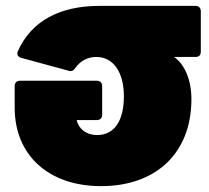

<svg xmlns="http://www.w3.org/2000/svg" viewBox="-20 -620 712 654"><path d="M319 -600C182 -600 86 -547 41 -446C36 -435 41 -426 52 -423L214 -379C224 -376 230 -379 237 -389C254 -413 279 -426 308 -426C366 -426 402 -374 402 -292C402 -208 369 -160 311 -160C275 -160 249 -179 241 -211H310C321 -211 328 -218 328 -229V-327C328 -338 321 -345 310 -345H48C37 -345 30 -338 30 -327V-253C30 -91 146 14 324 14C513 14 632 -100 632 -282C632 -347 610 -400 573 -426H646C658 -426 664 -432 664 -444V-582C664 -593 657 -600 646 -600Z"/></svg>

Font: LINE Seed Sans TH Heavy
Style: Regular
Weight: 900
Designer: Dalton Maag Ltd | Thai characters by Cadson Demak Co.,Ltd.
Foundry: Dalton Maag Ltd
Version: Version 1.003